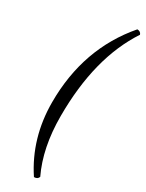

<svg xmlns="http://www.w3.org/2000/svg" viewBox="-275 -941 876 1151"><g transform="rotate(30 163.5 -365.5)"><path d="M159 -224Q159 -6 235 153Q228 173 203 173Q73 -23 73 -271Q73 -643 297 -904Q320 -904 327 -884Q159 -629 159 -224Z"/></g></svg>

Font: Rosarivo
Style: Italic
Weight: 400
Version: Version 1.003